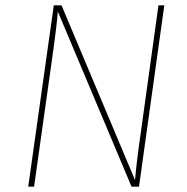

<svg xmlns="http://www.w3.org/2000/svg" viewBox="-20 -701 701 721"><path d="M502 0H474L197 -658Q195 -617 175 -476L108 0H86L182 -681H211L487 -25Q494 -103 509 -205L575 -681H597Z"/></svg>

Font: Fira Sans Thin
Style: Italic
Weight: 250
Italic angle: -8°
Designer: Carrois Corporate & Edenspiekermann AG
Foundry: Carrois Corporate GbR & Edenspiekermann AG
Version: Version 4.203